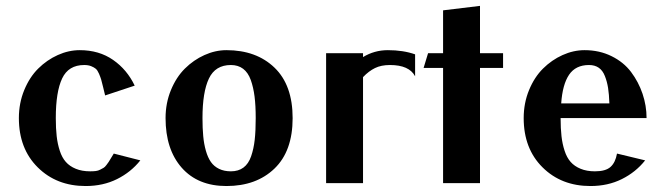

<svg xmlns="http://www.w3.org/2000/svg" viewBox="-20 -620 2251 650"><path d="M335.9 -296.9Q333.5 -306.6 329.1 -325Q324.7 -343.3 322.5 -350.8Q320.3 -358.4 315.2 -370.4Q310.1 -382.3 304.2 -387.2Q298.3 -392.1 288.6 -396Q278.8 -399.9 265.1 -399.9Q211.9 -399.9 190.4 -354.5Q168.9 -309.1 168.9 -220.2Q168.9 -185.1 171.9 -158.9Q174.8 -132.8 182.4 -109.6Q189.9 -86.4 202.9 -71.8Q215.8 -57.1 236.6 -48.6Q257.3 -40 285.2 -40Q295.9 -40 304.2 -41Q312.5 -42 319.3 -45.7Q326.2 -49.3 330.6 -51.8Q335 -54.2 340.3 -61.3Q345.7 -68.4 347.9 -71.8Q350.1 -75.2 356.2 -85.4Q362.3 -95.7 365.2 -100.1L455.1 -77.1Q423.3 -37.1 376.2 -13.7Q329.1 9.8 270 9.8Q171.4 9.8 107.7 -53.5Q43.9 -116.7 43.9 -220.2Q43.9 -271 62 -314.9Q80.1 -358.9 109.4 -387.9Q138.7 -417 175.5 -433.6Q212.4 -450.2 250 -450.2Q315.4 -450.2 362.8 -417.2Q410.2 -384.3 436 -330.1Z M845.7 -220.2Q845.7 -262.2 841.8 -293.2Q837.9 -324.2 828.9 -349.4Q819.8 -374.5 803 -387.2Q786.1 -399.9 761.7 -399.9Q709 -399.9 687.3 -354.2Q665.5 -308.6 665.5 -220.2Q665.5 -185.5 668 -159.2Q670.4 -132.8 677 -109.6Q683.6 -86.4 694.1 -71.5Q704.6 -56.6 721.7 -48.3Q738.8 -40 761.7 -40Q787.1 -40 804.2 -52.7Q821.3 -65.4 830.1 -90.8Q838.9 -116.2 842.3 -146.7Q845.7 -177.2 845.7 -220.2ZM746.6 9.8Q649.9 9.8 595.2 -52.2Q540.5 -114.3 540.5 -220.2Q540.5 -271 558.6 -314.9Q576.7 -358.9 606 -387.9Q635.3 -417 672.1 -433.6Q709 -450.2 746.6 -450.2Q847.7 -450.2 909.2 -391.1Q970.7 -332 970.7 -220.2Q970.7 -108.4 909.2 -49.3Q847.7 9.8 746.6 9.8Z M1385.3 -361.8Q1365.2 -399.9 1300.3 -399.9Q1270.5 -399.9 1249.5 -389.6Q1228.5 -379.4 1209 -358.9V0H1084V-439.9H1209V-426.8Q1247.6 -450.2 1293 -450.2Q1345.2 -450.2 1385.3 -436Z M1605 -390.1V0H1480V-390.1H1414.1L1429.2 -439.9H1480V-585L1605 -600.1V-439.9H1683.1V-390.1Z M1877.9 -220.2Q1877.9 -185.1 1880.9 -158.9Q1883.8 -132.8 1891.4 -109.6Q1898.9 -86.4 1911.9 -71.8Q1924.8 -57.1 1945.6 -48.6Q1966.3 -40 1994.1 -40Q2030.3 -40 2046.9 -54.9Q2063.5 -69.8 2068.8 -100.1L2164.1 -77.1Q2132.3 -37.1 2085.2 -13.7Q2038.1 9.8 1979 9.8Q1880.4 9.8 1816.7 -53.5Q1752.9 -116.7 1752.9 -220.2Q1752.9 -271 1771 -314.9Q1789.1 -358.9 1818.4 -387.9Q1847.7 -417 1884.5 -433.6Q1921.4 -450.2 1959 -450.2Q2009.3 -450.2 2050.3 -429.9Q2091.3 -409.7 2116.5 -376.2Q2141.6 -342.8 2155.3 -302.5Q2168.9 -262.2 2168.9 -220.2ZM1879.9 -270H2043Q2042 -300.8 2038.6 -322.3Q2035.2 -343.8 2027.8 -362.5Q2020.5 -381.3 2007.1 -390.6Q1993.7 -399.9 1974.1 -399.9Q1928.7 -399.9 1906.5 -366.9Q1884.3 -334 1879.9 -270Z"/></svg>

Font: Pfennig
Style: Bold
Weight: 700
Version: Version 20120410 ; ttfautohint (v0.8)